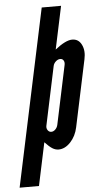

<svg xmlns="http://www.w3.org/2000/svg" viewBox="-61 -772 520 998"><g transform="rotate(-5 199.0 -273.5)"><path d="M0 188H101L148.5 -36Q171 -12 186.8 -2Q202.5 8 219.5 8Q253 8 281.8 -22.8Q310.5 -53.5 320 -99L394 -448Q403.5 -491.5 388 -523.2Q372.5 -555 339 -555Q305 -555 249.5 -511L297 -735H196ZM189.5 -87Q178 -87 171 -97.2Q164 -107.5 166.5 -120L231.5 -427Q234.5 -440.5 245.5 -450.2Q256.5 -460 268.5 -460Q280 -460 285.8 -450.5Q291.5 -441 288.5 -427L223.5 -120Q220.5 -106.5 210.8 -96.8Q201 -87 189.5 -87Z"/></g></svg>

Font: League Gothic
Style: Italic
Weight: 400
Designer: The League of Moveable Type
Version: Version 1.600; ttfautohint (v1.8.3)